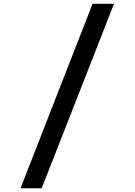

<svg xmlns="http://www.w3.org/2000/svg" viewBox="-20 -778 720 1027"><path d="M589.8 -757.8 203.1 229H89.8L475.1 -757.8Z"/></svg>

Font: DimaBlue
Style: Bold
Weight: 700
Designer: R.Balvardi
Foundry: Dima Software Group
Version: Version 1.00;February 3, 2019;FontCreator 11.5.0.2427 64-bit